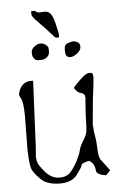

<svg xmlns="http://www.w3.org/2000/svg" viewBox="-55 -776 547 854"><g transform="rotate(-5 219.0 -349.5)"><path d="M210 -614.7Q169.9 -659.7 143.3 -686Q116.7 -712.4 116.7 -722.2V-736.8Q116.7 -736.8 133.8 -736.8Q136.7 -733.9 139.2 -731.7Q141.6 -729.5 146.2 -728.8Q150.9 -728 152.8 -728Q154.8 -728 160.6 -728.5Q166.5 -729 178.7 -729Q190.9 -729 201.4 -718.3Q211.9 -707.5 220.7 -671.4Q229.5 -635.3 230.2 -629.6Q231 -624 231 -616.5Q231 -608.9 223.4 -608.9Q215.8 -608.9 210 -614.7ZM169.9 -526.9Q158.2 -517.1 141.6 -516.6Q141.6 -516.6 135.3 -516.6Q123.5 -516.6 119.6 -518.6Q114.7 -521 109.1 -528.8Q103.5 -536.6 103.5 -552.2Q103.5 -567.9 117.9 -578.9Q132.3 -589.8 145.3 -589.8Q158.2 -589.8 168 -582Q177.7 -574.2 179 -570.3Q180.2 -566.4 180.2 -551.5Q180.2 -536.6 169.9 -526.9ZM274.9 -518.1Q273.9 -518.1 272.9 -518.1Q262.2 -518.1 256.6 -524.4Q251 -530.8 251 -550.8Q251 -550.8 251 -554.2Q251 -576.7 269.3 -581.8Q287.6 -586.9 292.7 -586.9Q297.9 -586.9 309.6 -581.8Q321.3 -576.7 321.3 -560.5Q321.3 -544.4 304.4 -531.5Q287.6 -518.6 274.9 -518.1ZM318.4 -49.8Q317.4 -50.8 315.4 -50.8Q310.5 -50.8 298.8 -46.9Q283.2 -42 281.2 -36.1Q279.3 -29.3 277.3 -25.4L260.7 -1Q236.3 38.1 179.2 38.1Q122.1 38.1 94.2 11.2Q66.4 -15.6 57.6 -35.2Q48.8 -54.7 46.9 -124L48.8 -276.4Q47.9 -335 39.6 -350.6Q31.2 -366.2 30.3 -371.1Q31.2 -376 35.2 -388.7Q50.8 -427.7 87.9 -427.7H98.6L85 -136.7L82 -95.7L81.1 -93.8L84 -69.3Q86.9 -53.7 114.3 -21.5Q142.6 11.7 177.7 11.7H178.7Q212.9 11.7 230.5 -9.8Q248 -31.2 261.7 -58.6Q275.4 -85.9 278.8 -102.1Q282.2 -118.2 296.9 -141.6Q311.5 -165 314.5 -180.2Q317.4 -195.3 318.4 -254.9L323.2 -326.2L324.2 -329.1L322.3 -341.8V-343.8L321.3 -344.7Q316.4 -352.5 305.7 -355Q294.9 -357.4 286.6 -366.7Q278.3 -376 276.4 -379.9Q282.2 -389.6 309.1 -415Q335.9 -440.4 347.7 -440.4Q359.4 -441.4 363.3 -437.5Q367.2 -433.6 367.2 -419.9Q367.2 -419.9 367.2 -418.9Q367.2 -403.3 356.4 -323.2L345.7 -208L346.7 -205.1Q346.7 -183.6 351.6 -158.7Q356.4 -133.8 357.4 -96.2Q358.4 -58.6 371.1 -46.9L405.3 -1L385.7 19.5L370.1 16.6Q342.8 9.8 341.8 -5.9Q339.8 -35.2 318.4 -49.8Z"/></g></svg>

Font: Drukaatie burti
Style: Thin
Weight: 100
Version: Version 0.14